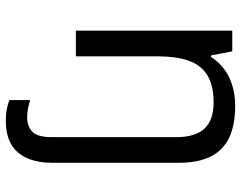

<svg xmlns="http://www.w3.org/2000/svg" viewBox="-104 -482 826 658"><g transform="rotate(90 309.0 -153.0)"><path d="M394 240Q370 240 353 236.5Q336 233 323 228V157Q337 161 351 164Q365 167 383 167Q412 167 431 149.5Q450 132 450 83V-344Q450 -409 421 -440.5Q392 -472 331 -472Q272 -472 237 -450Q202 -428 187.5 -385Q173 -342 173 -279V0H85V-536H156L170 -463H175Q193 -491 218.5 -509.5Q244 -528 276 -537Q308 -546 342 -546Q408 -546 451.5 -525.5Q495 -505 516.5 -462Q538 -419 538 -350V80Q538 130 522.5 166Q507 202 475.5 221Q444 240 394 240Z"/></g></svg>

Font: Noto Sans Lao Looped
Style: Regular
Weight: 400
Designer: Mark Frömberg, Ben Mitchell
Foundry: The Fontpad Ltd
Version: Version 1.001